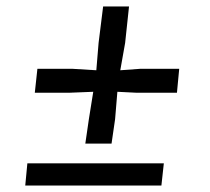

<svg xmlns="http://www.w3.org/2000/svg" viewBox="-20 -573 649 593"><path d="M254.5 -205 268 -289.5 192.5 -286.5H87.5L95.5 -360.5H203.5L277.5 -356L284.5 -440.5L298.5 -553H378.5L366.5 -440.5L351.5 -356L413.5 -360.5H533.5L526.5 -286.5H403L342.5 -289.5L335.5 -205L324.5 -129.5H243.5ZM58 0 64.5 -68.5H486L478.5 0Z"/></svg>

Font: Merriweather
Style: Italic
Weight: 400
Italic angle: -7.8°
Designer: Eben Sorkin
Foundry: Eben Sorkin
Version: Version 2.100